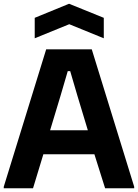

<svg xmlns="http://www.w3.org/2000/svg" viewBox="-20 -1003 736 1023"><path d="M0 -8 226 -740H469L695 -8V0H540L483 -181H211L156 0H0ZM448 -309 393 -491 354 -624H341L302 -491L247 -309ZM165 -908 348 -983 533 -908V-799L349 -874L165 -799Z"/></svg>

Font: Encode Sans Narrow
Style: Bold
Weight: 700
Designer: Pablo Impallari, Andres Torresi
Foundry: Pablo Impallari, Andres Torresi
Version: Version 1.000; ttfautohint (v1.00) -l 8 -r 50 -G 200 -x 14 -